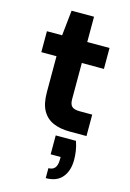

<svg xmlns="http://www.w3.org/2000/svg" viewBox="-141 -739 744 1099"><g transform="rotate(15 230.5 -189.0)"><path d="M309 0Q254 0 212.5 -17.5Q171 -35 148 -75Q125 -115 125 -184V-397H35V-521H125L141 -671H274V-521H406V-397H275V-182Q275 -152 288.5 -139.5Q302 -127 335 -127H409V0ZM246 293V234Q272 234 284.5 218Q297 202 297 170V154H238V42H358Q368 71 372 98Q376 125 376 150Q376 215 343.5 254Q311 293 246 293Z"/></g></svg>

Font: DM Sans 10pt Black
Style: Regular
Weight: 900
Version: Version 4.004;gftools[0.9.30]